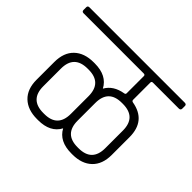

<svg xmlns="http://www.w3.org/2000/svg" viewBox="-146 -814 964 964"><g transform="rotate(45 336.5 -331.5)"><path d="M-2 -623H674Q687 -623 687 -612V-593Q687 -581 674 -581H490Q481 -581 481 -572V-450Q481 -442 489 -440Q601 -421 601 -304V-178Q601 -112 563.5 -76Q526 -40 460 -40H452Q366 -40 334 -100Q302 -40 216 -40H208Q142 -40 104.5 -76Q67 -112 67 -178V-304Q67 -371 104.5 -407Q142 -443 208 -443H216Q302 -443 334 -382Q361 -430 426 -441Q435 -442 435 -450V-572Q435 -581 425 -581H-2Q-14 -581 -14 -593V-612Q-14 -623 -2 -623ZM310 -179V-304Q310 -399 216 -399H209Q114 -399 114 -304V-179Q114 -84 209 -84H216Q310 -84 310 -179ZM554 -179V-304Q554 -399 459 -399H452Q358 -399 358 -304V-179Q358 -84 452 -84H459Q554 -84 554 -179Z"/></g></svg>

Font: Rajdhani
Style: Regular
Weight: 400
Designer: Satya Rajpurohit, Jyotish Sonowal
Foundry: Indian Type Foundry
Version: Version 1.201 February 1, 2022